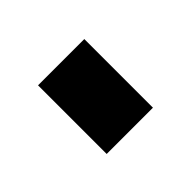

<svg xmlns="http://www.w3.org/2000/svg" viewBox="-52 -511 267 267"><g transform="rotate(-45 81.5 -377.5)"><path d="M126 -445V-310H35V-445Z"/></g></svg>

Font: Fundamental  Brigade
Style: Regular
Weight: 400
Designer: Peter Wiegel, original typeface by Arno Drescher 1935
Foundry: Peter Wiegel
Version: Version 0.000 2012 initial release